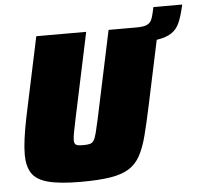

<svg xmlns="http://www.w3.org/2000/svg" viewBox="-54 -832 941 897"><g transform="rotate(-5 416.5 -384.0)"><path d="M568 -616 583 -688H609Q641 -688 657 -694Q673 -700 680.5 -714.5Q688 -729 693 -754L698 -776H833L830 -763Q820 -720 807.5 -691.5Q795 -663 771 -646.5Q747 -630 705 -623Q663 -616 594 -616ZM290 8Q191 8 136.5 -6.5Q82 -21 60.5 -54Q39 -87 39 -141Q39 -174 45 -218Q51 -262 62 -316L141 -688H375L288 -278Q281 -244 277 -223Q273 -202 273 -189Q273 -177 277.5 -171Q282 -165 291.5 -163.5Q301 -162 316 -162Q336 -162 347 -165Q358 -168 365 -179Q372 -190 378 -213.5Q384 -237 393 -278L480 -688H714L635 -316Q618 -236 603.5 -180Q589 -124 568.5 -87Q548 -50 514.5 -29.5Q481 -9 427 -0.5Q373 8 290 8Z"/></g></svg>

Font: Saira Thin Black
Style: Italic
Weight: 900
Italic angle: -12°
Version: Version 1.101